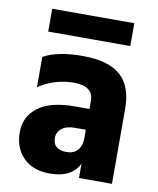

<svg xmlns="http://www.w3.org/2000/svg" viewBox="-80 -755 675 820"><g transform="rotate(10 258.0 -344.5)"><path d="M436 -593H80V-692H436ZM192 3Q118 3 76.5 -39Q35 -81 35 -149Q35 -217 88.5 -257.5Q142 -298 247 -298H311V-333Q311 -397 227.5 -397Q144 -397 74 -351V-482Q134 -516 244.5 -516Q355 -516 408 -469.5Q461 -423 461 -325V0H318V-62Q286 3 192 3ZM246 -100Q277 -100 294 -119Q311 -138 311 -171V-208H264Q227 -208 207 -192Q187 -176 187 -151Q187 -100 246 -100Z"/></g></svg>

Font: Hind Madurai
Style: Bold
Weight: 700
Designer: Jyotish Sonowal
Foundry: Indian Type Foundry
Version: Version 0.702;PS 1.0;hotconv 1.0.81;makeotf.lib2.5.63406